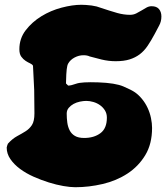

<svg xmlns="http://www.w3.org/2000/svg" viewBox="-20 -786 695 803"><path d="M259 -311Q259 -291 261.5 -273Q264 -255 271.5 -240.5Q279 -226 293.5 -217.5Q308 -209 332 -209Q373 -209 400 -229Q427 -249 427 -294Q427 -311 419 -324Q411 -337 398.5 -346Q386 -355 370.5 -359.5Q355 -364 341 -364Q329 -364 314.5 -361Q300 -358 288 -351.5Q276 -345 267.5 -335Q259 -325 259 -311ZM384 -759Q444 -739 471 -731.5Q498 -724 524 -724Q538 -724 550 -730Q562 -736 572.5 -742.5Q583 -749 593 -754.5Q603 -760 614 -760Q635 -760 645 -748Q655 -736 655 -717Q655 -696 645.5 -679Q636 -662 627 -644Q612 -616 597.5 -594.5Q583 -573 564.5 -559Q546 -545 522 -537.5Q498 -530 464 -530Q434 -530 405 -537Q380 -543 355 -550Q345 -555 329 -555Q310 -555 292 -545.5Q274 -536 265 -520Q261 -513 259 -496Q257 -482 256 -437L265 -428Q277 -428 299 -436Q321 -444 391.5 -441.5Q462 -439 496 -424.5Q530 -410 545 -399.5Q560 -389 574 -372Q588 -355 597.5 -334.5Q607 -314 611.5 -292Q616 -270 616 -251Q616 -184 587.5 -137Q559 -90 513 -60Q467 -30 409.5 -16.5Q352 -3 295 -3Q274 -3 245 -8Q216 -13 184 -23Q152 -33 120.5 -47Q89 -61 64 -79.5Q39 -98 23.5 -120.5Q8 -143 8 -169Q8 -171 10 -177Q12 -183 13 -185Q32 -206 51.5 -216.5Q71 -227 87 -237Q103 -247 113.5 -263Q124 -279 124 -312Q124 -361 123 -410Q122 -438 118 -511Q115 -517 106 -521Q97 -525 87 -531.5Q77 -538 69 -549Q61 -560 61 -580Q61 -625 87.5 -659.5Q114 -694 153 -718Q192 -742 237.5 -754Q283 -766 320 -766Q338 -766 363 -763Q373 -761 384 -759Z"/></svg>

Font: r_Neptun CAT
Style: Regular
Weight: 400
Foundry: Peter Wiegel, CAT-Fonts
Version: Version 1.000;June 8, 2024;FontCreator 14.0.0.2814 32-bit